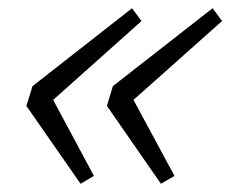

<svg xmlns="http://www.w3.org/2000/svg" viewBox="-20 -494 559 466"><path d="M208 -67 175.5 -48 44 -237 59 -285 300.5 -474 323.5 -443 109 -251.5ZM403.5 -67 370.5 -48 239.5 -237 254 -285 496 -474 519 -443 304 -251.5Z"/></svg>

Font: Newsreader 6pt Light
Style: Italic
Weight: 300
Italic angle: -17°
Designer: Hugues Gentile
Foundry: Production Type
Version: Version 1.003; ttfautohint (v1.8.3)